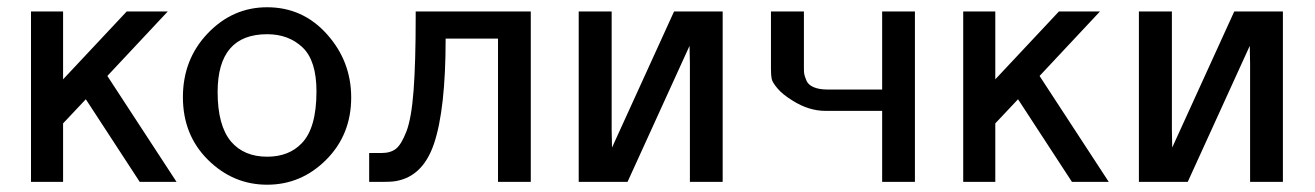

<svg xmlns="http://www.w3.org/2000/svg" viewBox="-20 -504 3643 532"><path d="M65.9 0V-472.2H154.8V-284.2L331.1 -472.2H444.8L277.8 -293.9V-293L469.2 0H367.2L217.8 -229L154.8 -162.1V0Z M720.2 -483.9Q819.3 -483.9 886.2 -408.9Q953.1 -334 953.1 -233.9Q953.1 -130.9 884 -61.5Q814.9 7.8 720.2 7.8Q626 7.8 556.4 -61Q486.8 -129.9 486.8 -234.9Q486.8 -339.8 555.9 -411.9Q625 -483.9 720.2 -483.9ZM583 -249Q583 -156.2 620.1 -111.8Q656.2 -69.8 720.2 -69.8Q780.3 -69.8 815.9 -106.9Q856.9 -148.9 856.9 -251Q856.9 -335.9 818.4 -372.6Q779.8 -409.2 720.2 -409.2Q583 -409.2 583 -249Z M1002.9 0V-80.1H1038.1Q1062 -80.1 1076.9 -91.6Q1091.8 -103 1106 -139.4Q1120.1 -175.8 1126 -253.4Q1131.8 -331.1 1131.8 -455.1V-472.2H1450.7V0H1359.9V-397H1214.8Q1214.8 -201.2 1182.4 -105.5Q1149.9 -9.8 1067.9 -1Q1056.6 0 1034.7 0Z M1583.5 0V-472.2H1674.8V-145L1675.8 -95.2L1847.7 -472.2H1982.4V0H1891.6V-327.1L1890.6 -377L1718.8 0Z M2116.2 -313V-472.2H2207.5V-314Q2207.5 -304.2 2208.5 -298.6Q2209.5 -293 2214.4 -281Q2219.2 -269 2234.4 -262.5Q2249.5 -255.9 2273.4 -255.9H2424.3V-472.2H2515.1V0H2424.3V-196.8H2267.1Q2221.2 -196.8 2176.3 -225.1Q2148.4 -242.2 2134.3 -259Q2120.1 -275.9 2118.2 -285.4Q2116.2 -294.9 2116.2 -313Z M2648.9 0V-472.2H2737.8V-284.2L2914.1 -472.2H3027.8L2860.8 -293.9V-293L3052.2 0H2950.2L2800.8 -229L2737.8 -162.1V0Z M3135.7 0V-472.2H3227.1V-145L3228 -95.2L3399.9 -472.2H3534.7V0H3443.8V-327.1L3442.9 -377L3271 0Z"/></svg>

Font: CMU Bright
Style: SemiBold
Weight: 600
Version: Version 0.7.0